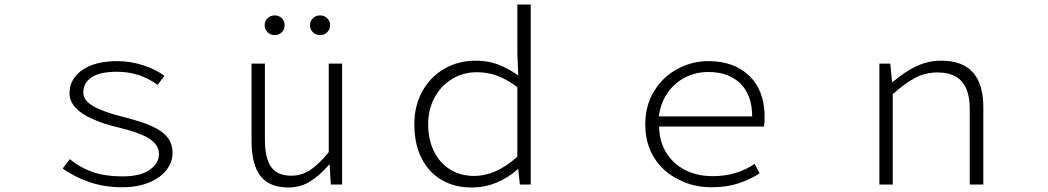

<svg xmlns="http://www.w3.org/2000/svg" viewBox="-20 -815 4629 848"><path d="M257 -71 288 -112Q335 -74 390 -55Q445 -36 522 -36Q599 -36 640.5 -64.5Q682 -93 682 -135Q682 -175 639.5 -202.5Q597 -230 495 -254Q439 -267 390 -289Q341 -310 314 -339Q287 -368 287 -403Q287 -466 343 -505.5Q399 -545 499 -545Q555 -545 611.5 -527Q668 -509 706 -480L676 -440Q598 -498 497 -498Q421 -498 384.5 -473.5Q348 -449 348 -406Q348 -371 393 -345.5Q438 -320 523 -299Q603 -279 650 -258Q697 -237 719.5 -208.5Q742 -180 742 -139Q742 -99 715.5 -64.5Q689 -30 638.5 -9Q588 12 519 12Q442 12 375.5 -10.5Q309 -33 257 -71Z M1091 -193V-534H1150V-200Q1150 -116 1177.5 -77.5Q1205 -39 1266 -39Q1311 -39 1348.5 -63Q1386 -87 1432 -143V-534H1491V0H1441L1436 -88H1434Q1390 -38 1348 -12.5Q1306 13 1253 13Q1170 13 1130.5 -37.5Q1091 -88 1091 -193ZM1149 -704Q1149 -722 1162 -734.5Q1175 -747 1193 -747Q1212 -747 1224.5 -734.5Q1237 -722 1237 -704Q1237 -685 1224.5 -672.5Q1212 -660 1193 -660Q1175 -660 1162 -672.5Q1149 -685 1149 -704ZM1349 -704Q1349 -722 1362 -734.5Q1375 -747 1394 -747Q1412 -747 1425 -734.5Q1438 -722 1438 -704Q1438 -685 1425 -672.5Q1412 -660 1394 -660Q1375 -660 1362 -672.5Q1349 -685 1349 -704Z M1810 -266Q1810 -349 1846 -413Q1882 -477 1943.5 -512Q2005 -547 2080 -547Q2134 -547 2176.5 -531.5Q2219 -516 2269 -482L2265 -579V-795H2324V0H2276L2269 -67H2266Q2226 -31 2174 -9Q2122 13 2062 13Q1988 13 1931 -20Q1874 -53 1842 -116Q1810 -179 1810 -266ZM2265 -123V-430Q2218 -465 2176 -480.5Q2134 -496 2086 -496Q2026 -496 1976.5 -466Q1927 -436 1899 -383.5Q1871 -331 1871 -266Q1871 -198 1897 -146Q1923 -94 1969 -66Q2015 -38 2074 -38Q2171 -38 2265 -123Z M2977 -22Q2908 -56 2869 -118.5Q2830 -181 2830 -266Q2830 -349 2869 -412.5Q2908 -476 2972 -510.5Q3036 -545 3108 -545Q3223 -545 3290 -479.5Q3357 -414 3357 -299Q3357 -269 3354 -256H2891Q2892 -191 2922 -141.5Q2952 -92 3005 -64.5Q3058 -37 3128 -37Q3233 -37 3313 -91L3335 -49Q3290 -21 3239.5 -4.5Q3189 12 3122 12Q3042 12 2977 -22ZM3109 -497Q3052 -497 3005 -472.5Q2958 -448 2927.5 -403.5Q2897 -359 2890 -301H3302Q3302 -395 3250 -446Q3198 -497 3109 -497Z M3864 -534H3912L3920 -452H3922Q3974 -497 4026 -522Q4078 -547 4138 -547Q4323 -547 4323 -341V0H4263V-333Q4263 -415 4228 -455Q4193 -495 4121 -495Q4069 -495 4024.5 -472.5Q3980 -450 3923 -399V0H3864Z"/></svg>

Font: Merged Yaku Han JP Light
Style: Regular
Weight: 300
Designer: Ryoko NISHIZUKA 西塚涼子 (kana, bopomofo & ideographs); Paul D. Hunt (Latin, Greek & Cyrillic); Sandoll Communications 산돌커뮤니
Foundry: Adobe
Version: Version 2.004